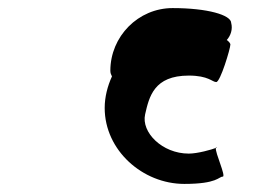

<svg xmlns="http://www.w3.org/2000/svg" viewBox="-20 -694 676 475"><path d="M239 -427C239 -322 333 -239 436 -239C518 -239 521 -257 531 -257C540 -257 512 -316 514 -328C504 -324 469 -314 447 -314C381 -314 329 -367 339 -411C349 -455 361 -507 447 -507C496 -507 505 -491 515 -491C525 -491 550 -574 550 -584C550 -586 547 -591 541 -595C551 -606 556 -622 552 -637C552 -657 493 -674 407 -674C322 -674 253 -604 253 -519C253 -513 255 -509 257 -505C246 -481 239 -454 239 -427ZM514 -328C517 -330 517 -330 515 -330C514 -330 514 -330 514 -328Z"/></svg>

Font: Ampere
Style: SCUltExt
Weight: 400
Version: Version 1